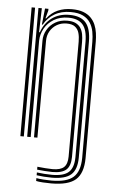

<svg xmlns="http://www.w3.org/2000/svg" viewBox="-56 -646 531 891"><g transform="rotate(5 209.0 -201.0)"><path d="M217.2 206Q198.8 206 178.2 204.8Q157.8 203.5 146.5 200.8V187.5Q159.8 190 180.1 191.4Q200.5 192.8 217.2 192.8Q288.5 192.8 319 165.5Q349.5 138.2 350 75.5V-464.8Q350 -489 345.8 -512.1Q341.5 -535.2 329.6 -553.8Q317.8 -572.2 295.8 -583.2Q273.8 -594.2 238.2 -594.2Q194.2 -594.2 162.9 -575.5Q131.5 -556.8 113.5 -524.5H109.8L117.8 -600H133.8V-591.8L123.8 -554.8H127.2Q148.2 -582.5 177.2 -595.1Q206.2 -607.8 242.2 -607.8Q274 -607.8 295.6 -599.8Q317.2 -591.8 331 -577.8Q344.8 -563.8 352.4 -545.9Q360 -528 362.9 -507.6Q365.8 -487.2 365.8 -467V75.8Q365.2 145.5 331.1 175.8Q297 206 217.2 206ZM55.5 0V-600H71.5V0ZM217.2 152.8Q202.2 152.8 182.5 151.2Q162.8 149.8 146.5 148V134.5Q164 136.2 183.8 137.9Q203.5 139.5 217.2 139.5Q254.5 139.5 270.5 124.5Q286.5 109.5 286.8 75.2V-460Q286.8 -483 281.8 -500.8Q276.8 -518.5 263.2 -529Q249.8 -539.5 224 -539.5Q199 -539.5 178.9 -527.9Q158.8 -516.2 147.1 -496.2Q135.5 -476.2 135.5 -451L134.8 0H119V-450Q119 -477.5 132.4 -500.9Q145.8 -524.2 169.9 -538.5Q194 -552.8 226 -552.8Q250 -552.8 264.9 -545.5Q279.8 -538.2 288.1 -525.4Q296.5 -512.5 299.5 -495.9Q302.5 -479.2 302.5 -460.5V75.2Q302.2 116.8 282.6 134.8Q263 152.8 217.2 152.8ZM217.2 179.2Q200.2 179.2 180.1 177.8Q160 176.2 146.5 174.2V161Q161.5 163.2 181.4 164.6Q201.2 166 217.2 166Q271.5 166 294.8 145Q318 124 318.5 75.2V-462.5Q318.2 -517.8 296.9 -542.5Q275.5 -567.2 229.5 -567.2Q190.8 -567.2 162.5 -550.1Q134.2 -533 119.1 -506.1Q104 -479.2 103.5 -449.2V0H87.2V-600H103L99.8 -488.2H103.5Q118 -531 151.9 -555.9Q185.8 -580.8 234 -580.5Q285.8 -580.5 309.9 -552.8Q334 -525 334.2 -464V75.5Q334 131.2 306.9 155.2Q279.8 179.2 217.2 179.2Z"/></g></svg>

Font: Big Shoulders Inline Text Thin
Style: Regular
Weight: 400
Version: Version 2.002